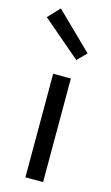

<svg xmlns="http://www.w3.org/2000/svg" viewBox="-133 -826 501 870"><g transform="rotate(15 117.5 -390.5)"><path d="M82 0V-485.8H165V0ZM167 -573.2 -12.2 -726.1 39.1 -780.8 209 -615.2Z"/></g></svg>

Font: Source Sans Pro
Style: Regular
Weight: 400
Designer: Paul D. Hunt
Foundry: Adobe Systems Incorporated
Version: Version 3.006;hotconv 1.0.111;makeotfexe 2.5.65597